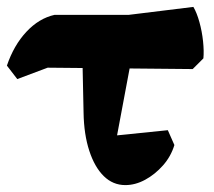

<svg xmlns="http://www.w3.org/2000/svg" viewBox="-26 -522 620 556"><path d="M337 14Q301 14 274.5 -12Q248 -38 232.5 -85.5Q217 -133 216 -196L212 -385L361 -386L307 -98L264 -125L460 -145L479 -102Q469 -69 446 -43Q423 -17 394.5 -1.5Q366 14 337 14ZM24 -293 -6 -332Q14 -391 50.5 -430Q87 -469 132 -479H347L534 -502Q544 -485 551.5 -458Q559 -431 562 -402.5Q565 -374 563 -353L532 -322L112 -326Z"/></svg>

Font: Eczar
Style: Bold
Weight: 700
Designer: Vaibhav Singh
Foundry: Rosetta Type Foundry
Version: Version 2.000